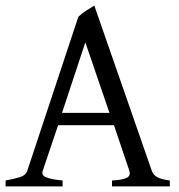

<svg xmlns="http://www.w3.org/2000/svg" viewBox="-20 -664 636 684"><path d="M187 -218 132 -55Q127 -39 145 -32Q163 -25 203 -21V0H0V-21Q33 -27 52.5 -33.5Q72 -40 77 -55L259 -604Q271 -616 287.5 -626.5Q304 -637 316 -644L521 -55Q526 -41 540 -33Q554 -25 585 -21V0H379V-21Q417 -23 431.5 -30.5Q446 -38 441 -55L386 -218ZM370 -262 284 -513 201 -262Z"/></svg>

Font: ChillKai
Style: Regular
Weight: 400
Designer: ChillType
Foundry: 寒蝉字型
Version: Version 2.000